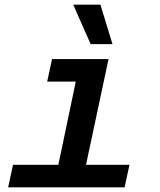

<svg xmlns="http://www.w3.org/2000/svg" viewBox="-20 -806 690 826"><path d="M36 -97H231L306 -455H183L204 -552H447L350 -97H537L516 0H15ZM370 -616 295 -786H412L464 -616Z"/></svg>

Font: Azeret Mono Medium
Style: Italic
Weight: 500
Italic angle: -12°
Designer: Martin Vácha
Foundry: Displaay
Version: Version 1.000; Glyphs 3.0.3, build 3074